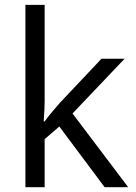

<svg xmlns="http://www.w3.org/2000/svg" viewBox="-20 -780 565 800"><path d="M166 -273.9Q187 -303.7 230 -352.1L402.8 -535.2H499L282.2 -307.1L514.2 0H416L227.1 -252.9L166 -200.2V0H85.9V-759.8H166V-356.9Q166 -330.1 162.1 -273.9Z"/></svg>

Font: Samim FD
Style: FD
Weight: 400
Foundry: DejaVu fonts team - Redesigned by Saber Rastikerdar
Version: Version 4.0.5